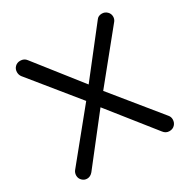

<svg xmlns="http://www.w3.org/2000/svg" viewBox="-160 -850 988 1002"><g transform="rotate(-30 334.5 -349.0)"><path d="M617 -66Q626 -55 626 -40Q626 -21 613.5 -8Q601 5 581 5Q559 5 545 -14L331 -283L120 -13Q105 5 85 5Q68 5 55.5 -7.5Q43 -20 43 -37Q43 -53 52 -65L283 -349L54 -631Q45 -643 45 -659Q45 -678 57.5 -690.5Q70 -703 89 -703Q113 -703 126 -685L337 -417L548 -687Q559 -703 581 -703Q599 -703 612 -690.5Q625 -678 625 -660Q625 -646 617 -635L386 -350Z"/></g></svg>

Font: Varela Round
Style: Regular
Weight: 400
Designer: Joe Prince
Foundry: Joe Prince
Version: Version 1.000